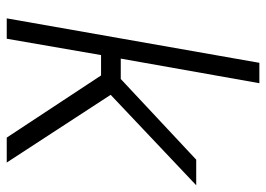

<svg xmlns="http://www.w3.org/2000/svg" viewBox="-130 -660 790 570"><g transform="rotate(90 265.0 -375.0)"><path d="M95 0H34.5L166.5 -750H227L154 -338.5H214.5L454 -562.5H530L261.5 -308.5L462.5 0H388.5L204 -280H143.5Z"/></g></svg>

Font: Russisch Sans Light
Style: Italic
Weight: 300
Italic angle: -10°
Designer: Michael Sharanda (font) & Cristiano Sobral (main changes)
Foundry: Michael Sharanda
Version: Version 2.00;September 8, 2020;FontCreator 13.0.0.2681 64-bi